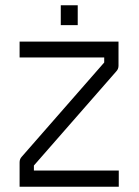

<svg xmlns="http://www.w3.org/2000/svg" viewBox="-20 -754 526 725"><path d="M427.5 -506Q427.5 -493.5 419.5 -485L108 -129V-110H428.5V-49H54V-141Q54 -153.5 62 -162L373.5 -518V-537H54V-597H427.5ZM209.5 -734H273.5V-659H209.5Z"/></svg>

Font: 3270 Nerd Font Mono SemCond
Style: Regular
Weight: 400
Monospace: yes
Version: Version 3.0.1;Nerd Fonts 3.1.1